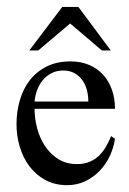

<svg xmlns="http://www.w3.org/2000/svg" viewBox="-20 -525 375 556"><path d="M313 -123Q309.1 -96.7 297.6 -72.5Q286.1 -48.3 268.1 -29.8Q250 -11.2 226.3 0Q202.6 11.2 174.8 11.2Q138.7 11.2 111.1 -3.9Q83.5 -19 64.9 -43.9Q46.4 -68.8 37.1 -100.3Q27.8 -131.8 27.8 -165Q27.8 -201.7 37.4 -234.6Q46.9 -267.6 66.2 -292.5Q85.4 -317.4 115 -332.3Q144.5 -347.2 184.1 -347.2Q214.4 -347.2 238.3 -336.9Q262.2 -326.7 278.8 -308.3Q295.4 -290 304.2 -264.9Q313 -239.7 313 -210H80.1Q80.1 -182.6 87.4 -154.3Q94.7 -126 109.9 -102.8Q125 -79.6 148.2 -64.7Q171.4 -49.8 203.1 -49.8Q222.7 -49.8 238 -55.9Q253.4 -62 265.4 -73Q277.3 -84 286.1 -98.9Q294.9 -113.8 301.8 -130.9ZM235.8 -231Q235.8 -247.6 231.7 -263.9Q227.5 -280.3 218.5 -292.7Q209.5 -305.2 195.8 -313Q182.1 -320.8 163.1 -320.8Q144 -320.8 129.4 -313.2Q114.7 -305.7 104.2 -293.2Q93.8 -280.8 87.6 -264.4Q81.5 -248 80.1 -231ZM274.9 -378.9 183.1 -457 90.8 -378.9H64.9L160.2 -504.9H207L300.8 -378.9Z"/></svg>

Font: Scheherazade Rohingya
Style: Regular
Weight: 400
Designer: SIL International
Foundry: SIL International
Version: Version 2.000 (build 440/429)